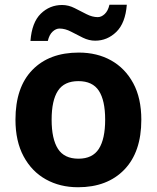

<svg xmlns="http://www.w3.org/2000/svg" viewBox="-20 -777 659 807"><path d="M574 -273.7Q574 -138 502.5 -64Q431 10 308 10Q232.1 10 172.8 -23.1Q113.4 -56.2 79.2 -119.8Q45 -183.4 45 -274Q45 -410 116 -483Q187 -556 311 -556Q388.4 -556 447.2 -523Q506 -490 540 -427.3Q574 -364.5 574 -273.7ZM197 -274Q197 -193 223.5 -151.5Q250 -110 309.9 -110Q369 -110 395.5 -151.5Q422 -193 422 -274Q422 -355 395.5 -395.5Q369 -436 309.5 -436Q250 -436 223.5 -395.5Q197 -355 197 -274ZM108 -605Q114 -683 151.5 -719.5Q189 -756 241 -756Q268 -756 293.5 -743Q319 -730 343.5 -717.5Q368 -705 391 -705Q406 -705 420 -718Q434 -731 440 -757H513Q507 -680 469 -643Q431 -606 380 -606Q354 -606 328.5 -618.5Q303 -631 278.5 -644Q254 -657 230 -657Q215 -657 201 -644Q187 -631 181 -605Z"/></svg>

Font: Noto Sans Bamum
Style: Regular
Weight: 400
Designer: Monotype Design Team
Foundry: Monotype Imaging Inc.
Version: Version 2.001